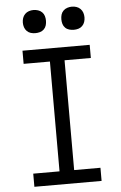

<svg xmlns="http://www.w3.org/2000/svg" viewBox="-62 -991 649 1033"><g transform="rotate(-5 262.5 -474.0)"><path d="M81 0V-71H223V-664H81V-735H444V-664H302V-71H444V0ZM366 -823Q354 -823 341.5 -826.5Q329 -830 320 -839Q311 -848 307.5 -860Q304 -872 304 -885Q304 -898 307.5 -910Q311 -922 320 -931Q329 -940 341.5 -944Q354 -948 366 -948Q379 -948 391 -944Q403 -940 412 -931Q421 -922 425 -910Q429 -898 429 -885Q429 -872 425 -860Q421 -848 412 -839Q403 -830 391 -826.5Q379 -823 366 -823ZM159 -823Q146 -823 134 -826.5Q122 -830 113 -839Q104 -848 100 -860Q96 -872 96 -885Q96 -898 100 -910Q104 -922 113 -931Q122 -940 134 -944Q146 -948 159 -948Q171 -948 183.5 -944Q196 -940 205 -931Q214 -922 217.5 -910Q221 -898 221 -885Q221 -872 217.5 -860Q214 -848 205 -839Q196 -830 183.5 -826.5Q171 -823 159 -823Z"/></g></svg>

Font: Iosevka Pride
Style: Regular
Weight: 400
Monospace: yes
Designer: Belleve Invis
Foundry: Belleve Invis
Version: Version 30.3.1; ttfautohint (v1.8.4)